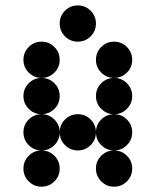

<svg xmlns="http://www.w3.org/2000/svg" viewBox="-20 -704 587 724"><path d="M341.8 -615.2Q341.8 -586.9 321.8 -566.9Q301.8 -546.9 273.4 -546.9Q245.1 -546.9 225.1 -566.9Q205.1 -586.9 205.1 -615.2Q205.1 -643.6 225.1 -663.6Q245.1 -683.6 273.4 -683.6Q301.8 -683.6 321.8 -663.6Q341.8 -643.6 341.8 -615.2ZM205.1 -478.5Q205.1 -450.2 185.1 -430.2Q165 -410.2 136.7 -410.2Q108.4 -410.2 88.4 -430.2Q68.4 -450.2 68.4 -478.5Q68.4 -506.8 88.4 -526.9Q108.4 -546.9 136.7 -546.9Q165 -546.9 185.1 -526.9Q205.1 -506.8 205.1 -478.5ZM478.5 -478.5Q478.5 -450.2 458.5 -430.2Q438.5 -410.2 410.2 -410.2Q381.8 -410.2 361.8 -430.2Q341.8 -450.2 341.8 -478.5Q341.8 -506.8 361.8 -526.9Q381.8 -546.9 410.2 -546.9Q438.5 -546.9 458.5 -526.9Q478.5 -506.8 478.5 -478.5ZM205.1 -341.8Q205.1 -313.5 185.1 -293.5Q165 -273.4 136.7 -273.4Q108.4 -273.4 88.4 -293.5Q68.4 -313.5 68.4 -341.8Q68.4 -370.1 88.4 -390.1Q108.4 -410.2 136.7 -410.2Q165 -410.2 185.1 -390.1Q205.1 -370.1 205.1 -341.8ZM478.5 -341.8Q478.5 -313.5 458.5 -293.5Q438.5 -273.4 410.2 -273.4Q381.8 -273.4 361.8 -293.5Q341.8 -313.5 341.8 -341.8Q341.8 -370.1 361.8 -390.1Q381.8 -410.2 410.2 -410.2Q438.5 -410.2 458.5 -390.1Q478.5 -370.1 478.5 -341.8ZM205.1 -205.1Q205.1 -176.8 185.1 -156.7Q165 -136.7 136.7 -136.7Q108.4 -136.7 88.4 -156.7Q68.4 -176.8 68.4 -205.1Q68.4 -233.4 88.4 -253.4Q108.4 -273.4 136.7 -273.4Q165 -273.4 185.1 -253.4Q205.1 -233.4 205.1 -205.1ZM341.8 -205.1Q341.8 -176.8 321.8 -156.7Q301.8 -136.7 273.4 -136.7Q245.1 -136.7 225.1 -156.7Q205.1 -176.8 205.1 -205.1Q205.1 -233.4 225.1 -253.4Q245.1 -273.4 273.4 -273.4Q301.8 -273.4 321.8 -253.4Q341.8 -233.4 341.8 -205.1ZM478.5 -205.1Q478.5 -176.8 458.5 -156.7Q438.5 -136.7 410.2 -136.7Q381.8 -136.7 361.8 -156.7Q341.8 -176.8 341.8 -205.1Q341.8 -233.4 361.8 -253.4Q381.8 -273.4 410.2 -273.4Q438.5 -273.4 458.5 -253.4Q478.5 -233.4 478.5 -205.1ZM205.1 -68.4Q205.1 -40 185.1 -20Q165 0 136.7 0Q108.4 0 88.4 -20Q68.4 -40 68.4 -68.4Q68.4 -96.7 88.4 -116.7Q108.4 -136.7 136.7 -136.7Q165 -136.7 185.1 -116.7Q205.1 -96.7 205.1 -68.4ZM478.5 -68.4Q478.5 -40 458.5 -20Q438.5 0 410.2 0Q381.8 0 361.8 -20Q341.8 -40 341.8 -68.4Q341.8 -96.7 361.8 -116.7Q381.8 -136.7 410.2 -136.7Q438.5 -136.7 458.5 -116.7Q478.5 -96.7 478.5 -68.4Z"/></svg>

Font: DatDot
Style: Bold
Weight: 700
Designer: GGBot
Version: 1.00